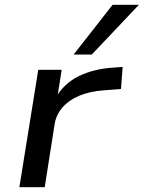

<svg xmlns="http://www.w3.org/2000/svg" viewBox="-20 -783 601 803"><path d="M61 0 140 -491H238L219 -371H211Q247 -434 309.5 -464.5Q372 -495 451 -500L493 -503L486 -411L412 -405Q356 -401 312.5 -383Q269 -365 242.5 -335Q216 -305 209 -267L167 0ZM288 -555 451 -763H561L364 -555Z"/></svg>

Font: Nunito Sans 10pt Expanded Medium
Style: Italic
Weight: 500
Width: 7
Italic angle: -9°
Designer: Vernon Adams
Foundry: Vernon Adams
Version: Version 3.101;gftools[0.9.27]